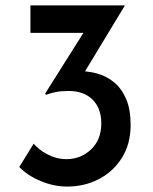

<svg xmlns="http://www.w3.org/2000/svg" viewBox="-20 -679 564 707"><path d="M440 -659 268 -375 207 -405Q233 -417 265 -417Q302 -418 337 -408.5Q372 -399 400 -376Q428 -353 444.5 -314.5Q461 -276 461 -219Q461 -149 429 -98Q397 -47 344 -19.5Q291 8 227 8Q179 8 130.5 -12Q82 -32 51 -64L104 -150Q122 -128 155 -110.5Q188 -93 225 -93Q277 -93 315 -128.5Q353 -164 353 -225Q353 -280 321 -312Q289 -344 233 -344Q204 -344 185 -340Q166 -336 150 -330L146 -334L296 -572L328 -558H92V-659Z"/></svg>

Font: Reem Kufi Fun
Style: Regular
Weight: 400
Designer: Khaled Hosny
Version: Version 1.005